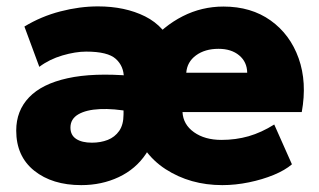

<svg xmlns="http://www.w3.org/2000/svg" viewBox="-20 -550 973 586"><path d="M228 15Q139.5 15 84.5 -29Q29.5 -73 29.5 -151.5Q29.5 -212 68.8 -253Q108 -294 186.2 -311.2Q264.5 -328.5 381 -318.5L380.5 -209Q326.5 -219 284.8 -217Q243 -215 219 -201Q195 -187 195 -160.5Q195 -137.5 212.5 -126Q230 -114.5 260.5 -114.5Q287 -114.5 308.8 -123Q330.5 -131.5 343.8 -150.5Q357 -169.5 357 -200.5L358 -312.5Q358 -348 333.5 -370.2Q309 -392.5 243 -392.5Q210.5 -392.5 170.5 -380.8Q130.5 -369 100 -346L54.5 -469Q105.5 -500 164.2 -515.2Q223 -530.5 279 -530.5Q361.5 -530.5 422.8 -500Q484 -469.5 512.5 -400L433 -415.5Q479.5 -471 537.8 -500.5Q596 -530 662 -530Q746.5 -530 806 -487.5Q865.5 -445 891.5 -372Q917.5 -299 901 -208H537Q539 -170 572 -146.5Q605 -123 656 -123Q699.5 -123 738.8 -134.2Q778 -145.5 817 -170L871 -48.5Q850 -30.5 815.5 -16.2Q781 -2 739.8 6.5Q698.5 15 658.5 15Q560.5 15 485.2 -33.8Q410 -82.5 381 -180L457.5 -195Q457 -127.5 425.8 -80.8Q394.5 -34 342.5 -9.5Q290.5 15 228 15ZM548.5 -328H734.5Q734 -361 710 -381Q686 -401 647 -401Q605.5 -401 578.2 -381Q551 -361 548.5 -328Z"/></svg>

Font: Geologica Roman ExtraBold
Style: Regular
Weight: 800
Designer: Sindre Bremnes, Frode Helland
Foundry: Monokrom Skriftforlag AS
Version: Version 1.010;gftools[0.9.28]